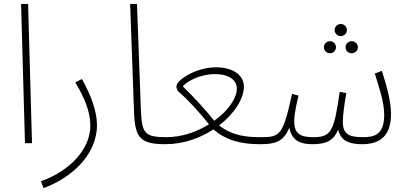

<svg xmlns="http://www.w3.org/2000/svg" viewBox="-20 -734 2104 984"><path d="M108 0H144L124 -714H88Z M203 230C334 183 477 68 477 -94C477 -163 446 -247 400 -329L366 -312C414 -230 443 -162 443 -90C443 26 345 139 190 195Z M828 5C841 5 850 -5 850 -14C850 -23 845 -31 833 -31C720 -31 707 -51 702 -172L682 -714H647L667 -157C672 -28 699 5 828 5Z M828 5C919 5 1006 -26 1074 -71C1145 -9 1228 5 1314 5C1326 5 1335 -5 1335 -14C1335 -23 1330 -31 1318 -31C1249 -31 1174 -36 1103 -91C1180 -151 1230 -227 1230 -290C1230 -347 1177 -389 1087 -389C984 -389 884 -324 884 -291C884 -284 889 -270 894 -265C944 -223 1005 -155 1051 -97C989 -58 912 -31 833 -31ZM917 -291C932 -312 998 -354 1082 -354C1168 -354 1194 -312 1194 -281C1194 -230 1148 -165 1078 -115C1030 -175 973 -237 917 -291Z M1726 -549C1744 -549 1758 -563 1758 -580C1758 -597 1744 -611 1726 -611C1709 -611 1695 -597 1695 -580C1695 -563 1709 -549 1726 -549ZM1671 -461C1688 -461 1702 -475 1702 -492C1702 -509 1688 -523 1671 -523C1654 -523 1640 -509 1640 -492C1640 -475 1654 -461 1671 -461ZM1782 -461C1800 -461 1814 -475 1814 -492C1814 -509 1800 -523 1782 -523C1765 -523 1751 -509 1751 -492C1751 -475 1765 -461 1782 -461Z M1314 5C1388 5 1433 -6 1463 -80C1475 -8 1528 5 1581 5C1654 5 1689 -14 1713 -69C1724 -26 1750 5 1836 5C1911 5 1984 -23 1984 -149C1984 -218 1960 -299 1937 -371L1901 -357C1923 -284 1949 -213 1949 -145C1949 -41 1895 -31 1840 -31C1766 -31 1737 -48 1737 -110C1737 -146 1746 -207 1755 -257L1721 -263C1692 -61 1678 -31 1585 -31C1520 -31 1488 -48 1488 -112C1488 -155 1502 -210 1510 -244L1477 -253C1430 -43 1417 -31 1319 -31Z"/></svg>

Font: Noto Sans Arabic ExtLt
Style: Regular
Weight: 200
Designer: Monotype Design Team, Nadine Chahine, Nizar Qandah and Khaled Hosny
Foundry: Monotype Imaging Inc.
Version: Version 2.012